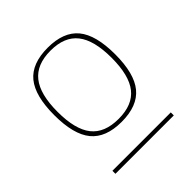

<svg xmlns="http://www.w3.org/2000/svg" viewBox="-133 -754 619 619"><g transform="rotate(-45 177.0 -444.0)"><path d="M282.5 -367.7Q249 -327.1 176.8 -327.1Q104.5 -327.1 71.3 -367.7Q38.1 -408.2 38.1 -496.1Q38.1 -584 71.3 -624.5Q104.5 -665 176.8 -665Q249 -665 282.5 -624.5Q315.9 -584 315.9 -496.1Q315.9 -408.2 282.5 -367.7ZM43.9 -223.1V-236.8H310.1V-223.1ZM176.8 -340.8Q240.2 -340.8 270 -378.4Q299.8 -416 299.8 -496.1Q299.8 -576.2 270 -614Q240.2 -651.9 176.8 -651.9Q113.3 -651.9 83.3 -614Q53.2 -576.2 53.2 -496.1Q53.2 -416 83 -378.4Q112.8 -340.8 176.8 -340.8Z"/></g></svg>

Font: Human Sans Thin
Style: Regular
Weight: 100
Designer: Tim Radville
Foundry: Continuum
Version: Version 1.000;FEAKit 1.0